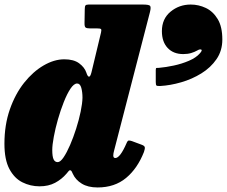

<svg xmlns="http://www.w3.org/2000/svg" viewBox="-24 -800 999 845"><path d="M609.5 -131Q581 -58.5 530.8 -16.8Q480.5 25 405.5 25Q363 25 335.8 8.2Q308.5 -8.5 296.5 -35Q291.5 -47.5 288 -49.5Q283 -52.5 278.5 -47.5Q274 -42.5 268.5 -35.5Q247.5 -11 218.5 4.5Q189.5 20 150 20Q109.5 20 74.2 2.2Q39 -15.5 17.2 -56.5Q-4.5 -97.5 -4.5 -167.5Q-4.5 -250 19.2 -318.2Q43 -386.5 82.2 -435.8Q121.5 -485 168 -512Q214.5 -539 259 -539Q300.5 -539 324.2 -521.5Q348 -504 356 -480.5Q361.5 -463 367.5 -462.5Q373.5 -462 378.5 -481.5L420.5 -656.5Q423.5 -669 420.5 -672Q417.5 -675 403 -675H372Q358 -675 352.8 -678.8Q347.5 -682.5 348 -699.5L349 -758.5Q349 -771.5 352 -775.8Q355 -780 366 -780H604Q631 -780 636.2 -774.5Q641.5 -769 636 -747L478.5 -138.5Q474.5 -124 474.5 -116Q474.5 -104.5 483.5 -104.5Q504.5 -104.5 533 -170Q537.5 -181 542.5 -181.5Q547.5 -182 556.5 -179L599.5 -163Q612 -158.5 613.2 -152Q614.5 -145.5 609.5 -131ZM339 -370Q339 -394.5 333.8 -413.5Q328.5 -432.5 315.5 -432.5Q301.5 -432.5 286.2 -409.8Q271 -387 256.8 -351Q242.5 -315 231 -274.8Q219.5 -234.5 212.8 -198.2Q206 -162 206 -140Q206 -111 211.8 -98.8Q217.5 -86.5 230 -86.5Q241.5 -86.5 255.8 -107.5Q270 -128.5 284.5 -162Q299 -195.5 311.2 -234Q323.5 -272.5 331 -308.8Q338.5 -345 339 -370ZM688.5 -663Q688.5 -717 726.5 -748.5Q764.5 -780 815.5 -780Q850 -780 881.8 -765Q913.5 -750 934 -716.2Q954.5 -682.5 954.5 -626Q954.5 -577 929 -539.8Q903.5 -502.5 862.2 -477Q821 -451.5 773.2 -437.8Q725.5 -424 681 -421.5Q668 -421 664.8 -423.5Q661.5 -426 661.5 -439V-492Q661.5 -501 665 -501Q668.5 -501 676.5 -501.5Q705.5 -504 740.8 -511.5Q776 -519 807.5 -532.5Q839 -546 855.5 -565Q868 -579 861.5 -581.8Q855 -584.5 843.5 -577.5Q832 -571 817 -566.5Q802 -562 782.5 -562Q739 -562 713.8 -589Q688.5 -616 688.5 -663Z"/></svg>

Font: Besley* Narrow Fatface
Style: Italic
Weight: 900
Width: 4
Italic angle: -13°
Designer: Owen Earl
Foundry: indestructible type*
Version: Version 3.000; ttfautohint (v1.8.3)